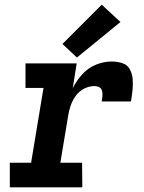

<svg xmlns="http://www.w3.org/2000/svg" viewBox="-20 -801 616 821"><path d="M22 0H332L331 -105H238L271 -303Q274 -325 281.5 -347.5Q289 -370 303 -390Q317 -410 339 -421.5Q361 -433 383 -433Q395 -433 404.5 -428Q414 -423 416.5 -412Q419 -401 418 -389.5Q417 -378 415 -367H540Q544 -391 546.5 -414.5Q549 -438 547.5 -461Q546 -484 535.5 -504Q525 -524 503 -531Q481 -538 458 -538Q424 -538 390.5 -524.5Q357 -511 332 -483.5Q307 -456 291 -424L308 -530H89V-425H166L113 -105H22ZM309 -555 495 -707 415 -781 247 -613Z"/></svg>

Font: Iosevka Sparkle Oblique
Style: Bold
Weight: 700
Italic angle: -9°
Designer: Belleve Invis
Foundry: Belleve Invis
Version: Version 4.5.0; ttfautohint (v1.8.3)